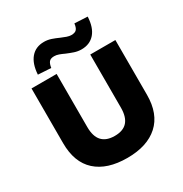

<svg xmlns="http://www.w3.org/2000/svg" viewBox="-211 -1098 1214 1271"><g transform="rotate(-30 396.0 -462.5)"><path d="M397 11Q243 11 159.5 -64.5Q76 -140 76 -287V-705H268V-299Q268 -227 300.5 -192Q333 -157 397 -157Q462 -157 493.5 -192.5Q525 -228 525 -299V-705H717V-287Q717 -141 633 -65Q549 11 397 11ZM257 -757 158 -763Q163 -844 200 -887.5Q237 -931 301 -931Q329 -931 355.5 -922Q382 -913 408 -901Q429 -892 447.5 -885.5Q466 -879 482 -879Q511 -879 522.5 -893Q534 -907 537 -936L636 -931Q632 -849 594.5 -806Q557 -763 493 -763Q465 -763 438.5 -772Q412 -781 386 -792Q365 -802 347 -808.5Q329 -815 312 -815Q284 -815 272.5 -800.5Q261 -786 257 -757Z"/></g></svg>

Font: Nunito Sans 7pt Black
Style: Regular
Weight: 900
Designer: Vernon Adams
Foundry: Vernon Adams
Version: Version 3.101;gftools[0.9.27]